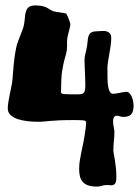

<svg xmlns="http://www.w3.org/2000/svg" viewBox="-20 -670 518 713"><path d="M466.8 -245.1Q462.9 -240.2 454.6 -238Q446.3 -235.8 437 -235.8Q431.2 -235.8 425.3 -238Q419.4 -240.2 414.1 -240.2Q406.2 -240.2 403.1 -234.1Q399.9 -228 399.9 -221.2Q399.9 -210 402.3 -198.5Q404.8 -187 404.8 -180.2Q404.8 -163.1 402.8 -145Q400.9 -127 400.9 -109.9Q400.9 -107.4 402.6 -98.6Q404.3 -89.8 406.5 -76.7Q408.7 -63.5 410.4 -46.6Q412.1 -29.8 412.1 -11.2Q412.1 5.9 407.2 12Q402.3 18.1 394 18.1Q391.1 18.1 386.7 17.6Q382.3 17.1 377.9 17.1Q365.7 17.1 357.9 20Q350.1 22.9 340.8 22.9Q320.8 22.9 307.9 18.6Q294.9 14.2 287.4 5.6Q279.8 -2.9 276.9 -14.9Q273.9 -26.9 273.9 -42Q273.9 -58.6 276.4 -74.2Q278.8 -89.8 282.5 -106.7Q286.1 -123.5 290 -142.8Q293.9 -162.1 296.9 -186Q297.4 -188 297.9 -192.1Q298.3 -196.3 298.8 -200.7Q299.3 -205.1 299.6 -209.2Q299.8 -213.4 299.8 -215.8Q299.8 -222.2 288.8 -223.1Q277.8 -224.1 254.9 -224.1Q220.2 -224.1 199.7 -223.1Q179.2 -222.2 166 -220.9Q152.8 -219.7 143.6 -218.8Q134.3 -217.8 121.1 -217.8Q102.5 -217.8 82.8 -220Q63 -222.2 46.4 -227.5Q29.8 -232.9 19.3 -242.7Q8.8 -252.4 8.8 -268.1Q8.8 -276.9 11 -290.5Q13.2 -304.2 16.1 -318.6Q19 -333 21.5 -345.2Q23.9 -357.4 24.9 -362.8Q26.9 -377.9 27.8 -393.1Q28.8 -408.2 30.3 -424.1Q31.7 -439.9 33.9 -456.5Q36.1 -473.1 40 -492.2Q42 -502.4 45.9 -513.2Q49.8 -523.9 54 -534.4Q58.1 -544.9 62 -554.9Q65.9 -564.9 67.9 -573.2Q71.3 -589.4 72.3 -603.3Q73.2 -617.2 76.4 -627.7Q79.6 -638.2 87.4 -644Q95.2 -649.9 112.8 -649.9Q119.1 -649.9 128.4 -648.9Q137.7 -647.9 148.9 -644Q155.8 -641.1 163.3 -636Q170.9 -630.9 179.2 -627.9Q184.1 -626.5 191.4 -625.5Q198.7 -624.5 205.6 -623.5Q212.4 -622.6 218 -621.6Q223.6 -620.6 226.1 -619.1Q228 -616.7 230.7 -610.6Q233.4 -604.5 235.8 -598.1Q238.3 -591.8 239.7 -586.7Q241.2 -581.5 241.2 -581.1Q241.2 -575.2 239.3 -567.4Q237.3 -559.6 235.1 -551Q232.9 -542.5 231 -533.7Q229 -524.9 229 -516.1V-498Q229 -482.9 225.6 -470.9Q222.2 -459 218 -442.9Q213.9 -426.8 210.4 -403.6Q207 -380.4 207 -342.8Q207 -335 206.5 -330.3Q206.1 -325.7 208.5 -323.5Q210.9 -321.3 218 -320.6Q225.1 -319.8 240.2 -319.8Q257.3 -319.8 268.3 -319.6Q279.3 -319.3 285.6 -321.8Q292 -324.2 294.4 -331.1Q296.9 -337.9 296.9 -352.1Q296.9 -362.8 296.4 -375.7Q295.9 -388.7 295.4 -401.6Q294.9 -414.6 294.4 -426.3Q293.9 -438 293.9 -446.8Q293.9 -459.5 297.4 -471.9Q300.8 -484.4 303.2 -498Q305.2 -513.2 306.2 -523.7Q307.1 -534.2 310.8 -541Q314.5 -547.9 322.3 -551Q330.1 -554.2 346.2 -554.2Q351.1 -554.2 358.9 -554.9Q366.7 -555.7 374.3 -554Q381.8 -552.2 387.5 -546.6Q393.1 -541 393.1 -528.8Q393.1 -515.6 390.9 -500.2Q388.7 -484.9 386 -469.7Q383.3 -454.6 381.1 -440.9Q378.9 -427.2 378.9 -417Q378.9 -398.4 379.2 -381.1Q379.4 -363.8 381.3 -350.6Q383.3 -337.4 387.7 -329.6Q392.1 -321.8 399.9 -321.8Q405.8 -321.8 412.4 -323Q418.9 -324.2 425.5 -325.4Q432.1 -326.7 438.5 -327.9Q444.8 -329.1 449.2 -329.1Q455.6 -329.1 460.4 -324.2Q465.3 -319.3 468.8 -311.8Q472.2 -304.2 474.1 -294.9Q476.1 -285.6 476.1 -276.9Q476.1 -267.1 473.9 -258.8Q471.7 -250.5 466.8 -245.1Z"/></svg>

Font: Freckle Face
Style: Regular
Weight: 400
Designer: Astigmatic (AOETI)
Foundry: Astigmatic (AOETI)
Version: Version 1.000